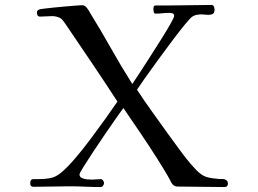

<svg xmlns="http://www.w3.org/2000/svg" viewBox="-20 -754 1040 775"><path d="M900 -13Q900 1 885 1Q838 1 790.5 0Q743 -1 696 -1Q683 -1 674 -13Q671 -17 669.5 -20.5Q668 -24 666 -28Q654 -50 641 -71Q628 -92 615 -113Q582 -165 547.5 -216Q513 -267 478 -318Q471 -309 451.5 -281Q432 -253 406.5 -216Q381 -179 357 -142.5Q333 -106 317 -80.5Q301 -55 301 -50Q301 -40 310.5 -35.5Q320 -31 332 -30Q344 -29 351 -29Q360 -29 369 -30Q378 -31 387 -31Q392 -31 396 -25.5Q400 -20 400 -15Q400 -10 396 -4.5Q392 1 386 1Q355 1 323.5 -0.5Q292 -2 261 -2Q224 -2 187.5 -1Q151 0 115 0Q102 0 102 -14Q102 -31 114.5 -31Q127 -31 138 -31Q162 -31 183 -35Q204 -39 224 -55Q249 -75 280.5 -111.5Q312 -148 344.5 -191.5Q377 -235 406 -275.5Q435 -316 454 -344Q402 -424 349 -502.5Q296 -581 243 -659Q239 -664 236 -668.5Q233 -673 229 -677Q222 -683 211 -686Q200 -689 192 -689Q179 -689 166.5 -688Q154 -687 142 -687Q134 -687 131.5 -692Q129 -697 129 -704Q129 -712 139 -716Q141 -717 157 -719Q173 -721 197 -723.5Q221 -726 245 -728Q269 -730 287.5 -731.5Q306 -733 311 -733Q320 -733 326 -727Q329 -725 335.5 -715.5Q342 -706 343 -703Q387 -632 428 -559Q469 -486 514 -415Q521 -425 540 -454Q559 -483 583 -520.5Q607 -558 630 -594.5Q653 -631 668 -657.5Q683 -684 683 -690Q683 -698 676.5 -700Q670 -702 664 -702Q650 -702 636 -700.5Q622 -699 608 -699Q602 -699 600.5 -706Q599 -713 599 -717Q599 -722 600.5 -727Q602 -732 609 -732Q623 -732 637 -732Q651 -732 665 -732Q707 -732 749 -733Q791 -734 833 -734Q841 -734 843.5 -727.5Q846 -721 846 -715Q846 -702 839 -698Q832 -694 820 -694Q813 -694 807 -695Q801 -696 795 -696Q785 -696 775.5 -694.5Q766 -693 758 -688Q750 -684 727.5 -656.5Q705 -629 676 -590.5Q647 -552 617.5 -511.5Q588 -471 565 -438.5Q542 -406 533 -392Q563 -346 595.5 -301Q628 -256 660 -211Q687 -174 715 -136Q743 -98 775 -65Q795 -45 814 -39.5Q833 -34 860 -32Q866 -31 873.5 -31.5Q881 -32 887 -30Q900 -26 900 -13Z"/></svg>

Font: Kaisei Opti
Style: Regular
Weight: 400
Designer: Font-Kai, 金井和夫
Foundry: KAZUO KANAI
Version: Version 5.003